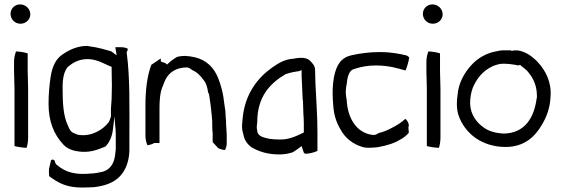

<svg xmlns="http://www.w3.org/2000/svg" viewBox="-20 -689 2558 874"><path d="M28 -626C28 -601 48 -581 73 -581C98 -581 118 -600 118 -624C118 -649 96 -669 72 -669C47 -669 28 -650 28 -626ZM44 -364C44 -337 46 -314 46 -286V-24C61 -20 81 -17 101 -16C105 -28 108 -45 108 -62V-286C108 -314 106 -337 106 -364V-446C91 -451 73 -454 53 -455C48 -442 44 -425 44 -408Z M201 -216C201 -134 227 -77 264 -36C280 -16 304 -4 335 0C384 8 422 -6 460 -22C478 -40 490 -67 494 -99L501 -159L506 -99C507 -88 507 -77 507 -67V-14C507 -5 506 0 505 7C502 46 488 82 446 93C431 97 413 100 394 101C326 107 281 98 238 61H237C232 55 231 50 229 43C224 35 215 37 211 41L212 42L203 80C202 90 203 102 204 113C207 115 212 119 215 121C265 157 308 168 383 164C392 164 398 163 408 163C433 160 456 155 475 147C537 123 567 66 569 -4V-81C569 -206 572 -335 557 -447L556 -449C559 -455 561 -459 562 -467C555 -471 544 -474 533 -474H505L511 -437L487 -455C460 -463 423 -474 388 -478H387C383 -479 380 -480 377 -480C332 -480 294 -462 263 -440C234 -420 219 -388 211 -343C205 -303 201 -261 201 -216ZM265 -292C265 -331 271 -365 290 -386H291C313 -405 341 -420 379 -420C425 -420 463 -393 488 -385L489 -318C489 -307 490 -297 489 -284C489 -253 488 -226 485 -194V-157L484 -156C482 -148 479 -141 476 -134V-133H475C451 -101 400 -66 338 -75H337C330 -77 321 -81 316 -83C300 -89 294 -106 289 -118C267 -162 265 -228 265 -292Z M642 -71C642 -55 646 -40 651 -28C662 -29 674 -33 682 -38H706V-197C706 -229 708 -269 721 -297C726 -310 732 -328 742 -341C759 -365 789 -382 830 -382C843 -382 850 -373 855 -370C877 -361 894 -343 908 -323C919 -310 924 -291 927 -270L932 -258V-257C937 -227 941 -195 944 -163V-162L946 -138C946 -121 946 -106 947 -90H948V-42L973 -15C980 -11 992 -7 1004 -6C1007 -11 1012 -23 1012 -34V-78C1012 -89 1010 -98 1010 -110C1009 -119 1009 -127 1009 -137C1007 -152 1007 -166 1006 -183C1003 -201 1000 -226 997 -247C993 -275 983 -308 973 -334C955 -378 923 -415 868 -428C837 -435 814 -437 786 -430C777 -425 769 -419 758 -411L740 -395C732 -406 721 -403 712 -410V-423L669 -394C650 -345 642 -280 642 -208ZM721 -297Z M1083 -96C1085 -87 1087 -80 1089 -72C1094 -45 1115 -22 1137 -12C1168 4 1205 14 1251 14C1270 14 1294 11 1313 4C1319 0 1329 -6 1334 -10L1353 -24L1363 6C1363 6 1366 8 1369 11C1388 11 1410 5 1425 -2V-90C1425 -164 1419 -235 1416 -308L1415 -341C1414 -384 1417 -385 1393 -411C1374 -431 1341 -425 1336 -425C1331 -425 1325 -423 1318 -422H1317C1274 -419 1249 -402 1218 -381C1151 -333 1097 -262 1085 -156C1083 -135 1080 -112 1083 -96ZM1149 -105C1148 -116 1151 -127 1151 -133C1151 -249 1209 -310 1281 -352H1282C1298 -358 1324 -363 1341 -365L1342 -366H1344L1353 -370V-342C1355 -304 1356 -270 1358 -233H1359C1359 -218 1361 -188 1361 -172C1362 -158 1363 -143 1363 -127V-86C1338 -74 1297 -52 1253 -54C1237 -54 1220 -55 1207 -57C1192 -61 1159 -64 1152 -87V-88C1151 -94 1150 -100 1149 -105ZM1253 -47ZM1334 -16ZM1352 -342H1353ZM1362 -108H1363Z M1496 -308C1493 -275 1494 -244 1497 -209C1500 -163 1512 -130 1531 -98C1552 -60 1587 -32 1633 -19C1654 -14 1680 -17 1700 -19C1745 -27 1780 -39 1802 -54H1803C1821 -64 1832 -74 1841 -85L1839 -110L1840 -111C1844 -126 1833 -143 1825 -148C1807 -131 1786 -118 1760 -105C1743 -96 1724 -88 1703 -83C1698 -80 1691 -73 1675 -75C1601 -85 1562 -153 1558 -235C1556 -245 1554 -257 1554 -268C1554 -283 1556 -297 1559 -312C1561 -334 1565 -351 1576 -365C1583 -373 1592 -375 1599 -377C1627 -386 1658 -391 1691 -391C1752 -391 1794 -377 1826 -368C1833 -384 1839 -405 1843 -427C1841 -430 1836 -435 1829 -437C1802 -443 1764 -452 1710 -452C1665 -452 1623 -447 1583 -438C1532 -428 1511 -393 1500 -337C1499 -328 1498 -320 1496 -308Z M1905 -626C1905 -601 1925 -581 1950 -581C1975 -581 1995 -600 1995 -624C1995 -649 1973 -669 1949 -669C1924 -669 1905 -650 1905 -626ZM1921 -364C1921 -337 1923 -314 1923 -286V-24C1938 -20 1958 -17 1978 -16C1982 -28 1985 -45 1985 -62V-286C1985 -314 1983 -337 1983 -364V-446C1968 -451 1950 -454 1930 -455C1925 -442 1921 -425 1921 -408Z M2063 -257C2058 -229 2058 -192 2067 -165C2096 -80 2175 -20 2282 -20C2363 -20 2414 -64 2446 -120C2469 -157 2484 -200 2486 -248C2492 -316 2462 -369 2430 -404C2422 -414 2413 -420 2402 -430C2382 -446 2342 -468 2309 -457L2306 -460H2270C2260 -460 2250 -458 2238 -455H2237C2193 -447 2153 -423 2126 -393C2093 -357 2067 -310 2063 -258ZM2120 -217C2120 -244 2124 -268 2132 -289C2149 -330 2178 -367 2220 -386V-387H2221C2234 -392 2251 -399 2270 -399C2294 -399 2316 -396 2340 -391C2342 -391 2345 -393 2347 -394C2360 -381 2375 -375 2388 -356C2408 -332 2424 -297 2424 -254V-242H2423C2412 -155 2370 -81 2270 -81C2238 -83 2207 -91 2184 -107C2149 -131 2122 -167 2120 -217Z"/></svg>

Font: SolarCharger
Style: 350
Weight: 300
Designer: Mew Too
Foundry: Cannot Into Space Fonts/KineticPlasma Fonts
Version: Version 1.100